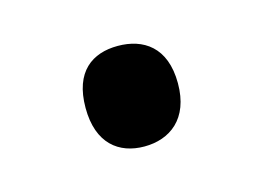

<svg xmlns="http://www.w3.org/2000/svg" viewBox="-37 -178 343 249"><g transform="rotate(-15 134.0 -53.5)"><path d="M72 -54C72 -6 99 14 133 14C167 14 196 -6 196 -54C196 -103 167 -121 133 -121C99 -121 72 -103 72 -54Z"/></g></svg>

Font: Noto Sans Gujarati UI
Style: Regular
Weight: 400
Designer: Jelle Bosma - Monotype Design Team, Universal Thirst
Foundry: Monotype Imaging Inc.
Version: Version 2.106